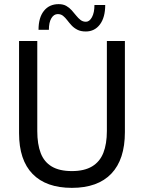

<svg xmlns="http://www.w3.org/2000/svg" viewBox="-20 -895 696 927"><path d="M327 12Q203 12 137.5 -55Q72 -122 72 -252V-697H160V-262Q160 -199 176.5 -156Q193 -113 230 -91Q267 -69 327 -69Q387 -69 424.5 -91.5Q462 -114 479 -157Q496 -200 496 -263V-697H583V-257Q583 -125 517.5 -56.5Q452 12 327 12ZM394 -743Q370 -743 353.5 -751.5Q337 -760 325.5 -772.5Q314 -785 304.5 -797.5Q295 -810 284.5 -818.5Q274 -827 259 -827Q240 -827 228 -807Q216 -787 216 -751H166Q166 -810 192 -842.5Q218 -875 263 -875Q285 -875 300 -866.5Q315 -858 326.5 -845Q338 -832 348 -819.5Q358 -807 369 -798.5Q380 -790 395 -790Q412 -790 424 -812Q436 -834 436 -871H488Q488 -811 462.5 -777Q437 -743 394 -743Z"/></svg>

Font: Hanken Grotesk
Style: Regular
Weight: 400
Designer: Alfredo Marco Pradil
Foundry: Hanken Design Co.
Version: Version 3.013